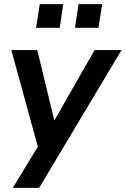

<svg xmlns="http://www.w3.org/2000/svg" viewBox="-20 -732 610 932"><path d="M42 180 179 -45 171 7 35 -489H161L253 -109H222L439 -489H570L170 180ZM344 -597 361 -712H476L458 -597ZM155 -597 173 -712H287L270 -597Z"/></svg>

Font: Nunito Sans 12pt
Style: Bold Italic
Weight: 700
Italic angle: -9°
Designer: Vernon Adams
Foundry: Vernon Adams
Version: Version 3.101;gftools[0.9.27]